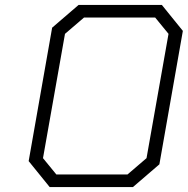

<svg xmlns="http://www.w3.org/2000/svg" viewBox="-20 -757 760 777"><path d="M181 0 96 -105 191 -645 298 -737H635L720 -632L625 -92L518 0ZM208 -51H496L573 -117L662 -620L608 -686H320L243 -620L154 -117Z"/></svg>

Font: Tomorrow Light
Style: Italic
Weight: 300
Italic angle: -10°
Designer: Tony de Marco, Monica Rizzolli
Foundry: Just in Type
Version: Version 2.002